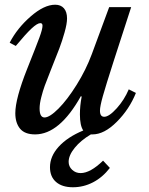

<svg xmlns="http://www.w3.org/2000/svg" viewBox="-20 -560 633 814"><path d="M417 121.1 445.8 151.9Q415 191.9 374.5 212.9Q334 233.9 289.1 233.9Q243.2 233.9 217.5 211.4Q191.9 189 191.9 148.9Q191.9 102.5 229 61.8Q266.1 21 333 -6.8Q318.8 -27.3 318.8 -75.2Q318.8 -112.3 326.2 -149.9L323.2 -152.8Q232.4 9.8 128.9 9.8Q85 9.8 64.9 -14.6Q44.9 -39.1 44.9 -80.1Q44.9 -141.6 95.2 -268.1Q134.8 -367.2 147.5 -401.9Q160.2 -436.5 160.2 -451.2Q160.2 -461.9 150.9 -461.9Q138.2 -461.9 113.8 -439.2Q89.4 -416.5 46.9 -365.2L21 -378.9Q52.7 -440.4 109.9 -490.2Q167 -540 213.9 -540Q237.8 -540 251 -524.9Q264.2 -509.8 264.2 -481.9Q264.2 -459.5 253.9 -423.1Q243.7 -386.7 231.4 -354.2Q219.2 -321.8 193.8 -258.8Q177.7 -218.8 169.7 -196.5Q161.6 -174.3 154.8 -147.2Q147.9 -120.1 147.9 -100.1Q147.9 -62 168.9 -62Q190.4 -62 227.8 -99.4Q265.1 -136.7 304.9 -200.4Q344.7 -264.2 369.1 -330.1L442.9 -529.8H536.1L461.9 -300.8Q428.2 -195.8 416 -152.3Q403.8 -108.9 403.8 -90.8Q403.8 -64.9 421.9 -64.9Q442.4 -64.9 474.6 -100.6Q506.8 -136.2 525.9 -181.2L556.2 -166Q528.3 -96.7 475.1 -43.5Q421.9 9.8 372.1 9.8H365.2Q322.3 35.2 296.6 66.9Q271 98.6 271 126Q271 146 285.9 159.9Q300.8 173.8 321.8 173.8Q362.8 173.8 417 121.1Z"/></svg>

Font: Libre Baskerville
Style: Italic
Weight: 400
Designer: Pablo Impallari, Rodrigo Fuenzalida
Foundry: Pablo Impallari, Rodrigo Fuenzalida
Version: Version 1.000